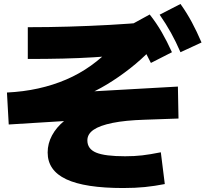

<svg xmlns="http://www.w3.org/2000/svg" viewBox="-20 -875 1040 967"><path d="M600 72Q408 72 314 28Q220 -16 220 -107Q220 -152 242 -193Q264 -234 304.5 -267Q345 -300 400 -320L412 -272L24 -248L15 -409Q98 -413 172.5 -429.5Q247 -446 313.5 -474.5Q380 -503 438 -544.5Q496 -586 547 -640L596 -598Q526 -591 452.5 -586.5Q379 -582 297.5 -580Q216 -578 120 -578V-738Q225 -738 327.5 -741Q430 -744 530.5 -749.5Q631 -755 730 -764L739 -624Q692 -575 634.5 -530Q577 -485 518 -449.5Q459 -414 407 -394L397 -412L876 -439L879 -278L708 -272Q611 -269 547 -256Q483 -243 451.5 -221.5Q420 -200 420 -168Q420 -125 464 -106.5Q508 -88 610 -88Q657 -88 696 -92.5Q735 -97 790 -108L810 52Q759 62 710 67Q661 72 600 72ZM740 -558Q715 -610 688 -654Q661 -698 628 -744L734 -802Q768 -759 794.5 -713Q821 -667 846 -612ZM889 -612Q866 -665 841 -710Q816 -755 784 -801L889 -855Q921 -810 946 -763.5Q971 -717 995 -661Z"/></svg>

Font: M PLUS 2 Black
Style: Regular
Weight: 900
Designer: Coji Morishita
Foundry: UNDERFOREST DESIGN
Version: Version 1.001